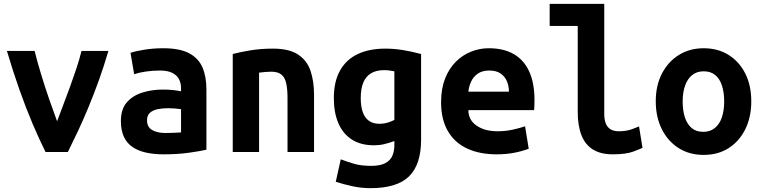

<svg xmlns="http://www.w3.org/2000/svg" viewBox="-20 -791 3960 999"><path d="M217 0Q184 -66 149 -148.5Q114 -231 80.5 -326Q47 -421 16 -526H160Q174 -470 194 -404Q214 -338 236 -274.5Q258 -211 277 -160Q291 -198 308.5 -243.5Q326 -289 344 -338.5Q362 -388 378 -436Q394 -484 404 -526H544Q521 -447 494.5 -373.5Q468 -300 440.5 -233.5Q413 -167 385.5 -108.5Q358 -50 333 0Z M831 12Q781 12 740 3Q699 -6 669.5 -26Q640 -46 624.5 -79.5Q609 -113 609 -161Q609 -223 640 -258.5Q671 -294 721 -309.5Q771 -325 827 -325Q855 -325 879 -322.5Q903 -320 922 -316V-333Q922 -359 911 -379.5Q900 -400 876 -412Q852 -424 812 -424Q773 -424 737 -418.5Q701 -413 678 -405L659 -516Q684 -525 731.5 -532.5Q779 -540 829 -540Q915 -540 964 -514Q1013 -488 1033.5 -440Q1054 -392 1054 -326V-12Q1024 -5 964.5 3.5Q905 12 831 12ZM841 -99Q863 -99 884.5 -100Q906 -101 922 -102V-223Q909 -225 890 -226.5Q871 -228 855 -228Q826 -228 801 -223Q776 -218 760.5 -204.5Q745 -191 745 -165Q745 -130 771.5 -114.5Q798 -99 841 -99Z M1191 0V-510Q1228 -520 1282.5 -529Q1337 -538 1400 -538Q1484 -538 1530.5 -507.5Q1577 -477 1595.5 -423Q1614 -369 1614 -297V0H1476V-279Q1476 -328 1469 -358.5Q1462 -389 1443.5 -403.5Q1425 -418 1391 -418Q1376 -418 1360.5 -416.5Q1345 -415 1328 -413V0Z M1908 188Q1860 188 1814 178Q1768 168 1727 155L1753 38Q1785 50 1821.5 61Q1858 72 1911 72Q1959 72 1985.5 57.5Q2012 43 2022 18.5Q2032 -6 2032 -36V-57Q2004 -47 1979 -41Q1954 -35 1926 -35Q1858 -35 1811.5 -64.5Q1765 -94 1741 -149Q1717 -204 1717 -280Q1717 -367 1749.5 -424.5Q1782 -482 1842 -510Q1902 -538 1984 -538Q2028 -538 2073.5 -531Q2119 -524 2171 -510V-64Q2171 65 2108.5 126.5Q2046 188 1908 188ZM1954 -147Q1977 -147 1997 -153Q2017 -159 2032 -167V-420Q2016 -423 2004 -424.5Q1992 -426 1978 -426Q1938 -426 1911 -410Q1884 -394 1870.5 -362Q1857 -330 1857 -280Q1857 -237 1867.5 -207.5Q1878 -178 1899.5 -162.5Q1921 -147 1954 -147Z M2564 12Q2475 12 2410 -18.5Q2345 -49 2310 -109.5Q2275 -170 2275 -259Q2275 -329 2295.5 -381.5Q2316 -434 2351.5 -469.5Q2387 -505 2431.5 -522.5Q2476 -540 2523 -540Q2601 -540 2654 -509Q2707 -478 2734 -418Q2761 -358 2761 -270Q2761 -257 2760.5 -242.5Q2760 -228 2759 -218H2417Q2417 -167 2459.5 -137.5Q2502 -108 2569 -108Q2610 -108 2648.5 -116.5Q2687 -125 2712 -134L2731 -17Q2696 -4 2655 4Q2614 12 2564 12ZM2417 -314H2628Q2628 -342 2618 -367Q2608 -392 2585.5 -408Q2563 -424 2526 -424Q2490 -424 2467 -408.5Q2444 -393 2432 -368Q2420 -343 2417 -314Z M3168 12Q3105 12 3064.5 -13.5Q3024 -39 3005 -88.5Q2986 -138 2986 -209V-656H2840V-771H3124V-199Q3124 -164 3134 -144Q3144 -124 3161 -116Q3178 -108 3199 -108Q3240 -108 3268.5 -119Q3297 -130 3305 -133L3323 -22Q3316 -18 3277 -3Q3238 12 3168 12Z M3641 15Q3567 15 3511 -20.5Q3455 -56 3423.5 -119Q3392 -182 3392 -264Q3392 -347 3424.5 -409Q3457 -471 3513 -505.5Q3569 -540 3641 -540Q3715 -540 3770.5 -505.5Q3826 -471 3857.5 -409Q3889 -347 3889 -264Q3889 -182 3858 -119Q3827 -56 3771.5 -20.5Q3716 15 3641 15ZM3639 -105Q3675 -105 3699.5 -125Q3724 -145 3736 -180.5Q3748 -216 3748 -263Q3748 -310 3736.5 -345.5Q3725 -381 3701.5 -400.5Q3678 -420 3641 -420Q3606 -420 3581.5 -400.5Q3557 -381 3544.5 -345.5Q3532 -310 3532 -263Q3532 -216 3543.5 -180.5Q3555 -145 3578.5 -125Q3602 -105 3639 -105Z"/></svg>

Font: Ubuntu Sans Mono
Style: Bold
Weight: 700
Monospace: yes
Designer: Dalton Maag Ltd
Foundry: Dalton Maag Ltd
Version: Version 1.006